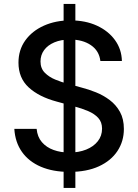

<svg xmlns="http://www.w3.org/2000/svg" viewBox="-20 -838 684 949"><path d="M294.4 90.8V-818.4H352.5V90.8ZM323.2 11.7Q241.7 11.7 181.9 -13.9Q122.1 -39.6 88.4 -87.4Q54.7 -135.3 50.8 -201.2H161.1Q164.6 -161.6 187 -135.5Q209.5 -109.4 244.9 -96.7Q280.3 -84 322.8 -84Q369.1 -84 405.8 -98.6Q442.4 -113.3 463.4 -139.9Q484.4 -166.5 484.4 -202.1Q484.4 -234.4 465.8 -254.9Q447.3 -275.4 416 -288.8Q384.8 -302.2 345.7 -312.5L260.3 -335.9Q172.4 -359.4 121.8 -406Q71.3 -452.6 71.3 -528.3Q71.3 -591.3 105 -638.2Q138.7 -685.1 197 -711.2Q255.4 -737.3 328.1 -737.3Q402.3 -737.3 459 -711.2Q515.6 -685.1 548.3 -639.9Q581.1 -594.7 582.5 -536.6H476.1Q470.2 -586.9 429.4 -614.7Q388.7 -642.6 326.2 -642.6Q281.7 -642.6 248.8 -628.7Q215.8 -614.7 198 -590.3Q180.2 -565.9 180.2 -534.2Q180.2 -500 201.4 -478.5Q222.7 -457 253.4 -444.6Q284.2 -432.1 312.5 -424.3L382.8 -405.3Q417.5 -396.5 454.1 -381.8Q490.7 -367.2 522.2 -343.5Q553.7 -319.8 573 -284.9Q592.3 -250 592.3 -200.7Q592.3 -139.6 560.5 -91.6Q528.8 -43.5 468.8 -15.9Q408.7 11.7 323.2 11.7Z"/></svg>

Font: Inter V
Style: Weight 500 Optical size 14.0
Weight: 500
Designer: Rasmus Andersson
Foundry: rsms
Version: Version 4.000;git-4fc901f